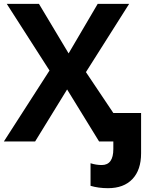

<svg xmlns="http://www.w3.org/2000/svg" viewBox="-20 -734 772 996"><path d="M540 242.2Q491.2 242.2 449.7 230V112.8Q478.5 122.1 507.8 122.1Q567.9 122.1 567.9 39.1V0H494.1L328.1 -270L162.1 0H0L236.8 -368.2L15.1 -713.9H182.1L335.9 -457L486.8 -713.9H649.9L425.8 -359.9L567.9 -147.9H711.9V61Q711.9 147.5 667 194.8Q622.1 242.2 540 242.2Z"/></svg>

Font: OpenSans-Bold
Style: Bold
Weight: 700
Foundry: Ascender Corporation
Version: Version 1.10